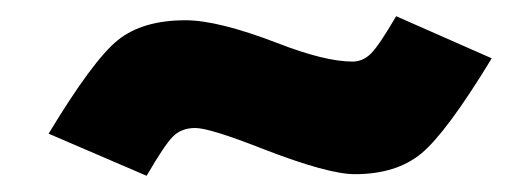

<svg xmlns="http://www.w3.org/2000/svg" viewBox="-20 -424 650 237"><path d="M209 -399Q249 -399 322 -371Q381 -348 415 -348Q428 -348 438 -358Q448 -368 469 -404L587 -352Q531 -260 500 -234.5Q469 -209 418 -209Q385 -209 305 -240Q239 -266 221 -266Q204 -266 193.5 -255.5Q183 -245 161 -207L40 -259Q95 -350 125.5 -374.5Q156 -399 209 -399Z"/></svg>

Font: Nacelle Black
Style: Italic
Weight: 900
Italic angle: -12°
Designer: Sora Sagano
Foundry: Sora Sagano
Version: Version 1.000;FEAKit 1.0